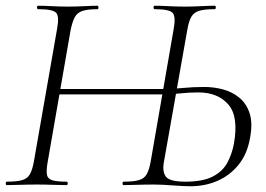

<svg xmlns="http://www.w3.org/2000/svg" viewBox="-24 -645 928 669"><path d="M639 4Q616 4 578 1Q540 -2 511 -2Q480 -2 453.5 -1Q427 0 407 0Q403 0 403 -6Q403 -12 407 -12Q442 -12 460.5 -17.5Q479 -23 487.5 -38.5Q496 -54 501 -82L581 -543Q589 -586 578 -599.5Q567 -613 515 -613Q511 -613 511 -619Q511 -625 515 -625Q538 -625 563.5 -623.5Q589 -622 619 -622Q648 -622 675.5 -623.5Q703 -625 724 -625Q728 -625 728 -619Q728 -613 724 -613Q689 -613 670.5 -607.5Q652 -602 643 -587Q634 -572 629 -543L547 -80Q541 -47 554 -29.5Q567 -12 622 -12Q682 -12 716.5 -29.5Q751 -47 767.5 -77Q784 -107 791 -144Q808 -239 771.5 -281Q735 -323 667 -323Q634 -323 603 -319.5Q572 -316 552 -316L554 -335Q577 -335 613 -338.5Q649 -342 688 -342Q721 -342 753 -333.5Q785 -325 810 -304.5Q835 -284 846 -249.5Q857 -215 847 -163Q837 -107 806.5 -70Q776 -33 733 -14.5Q690 4 639 4ZM0 0Q-4 0 -4 -6Q-4 -12 0 -12Q35 -12 53.5 -17.5Q72 -23 80.5 -38.5Q89 -54 94 -82L175 -545Q183 -588 171.5 -600.5Q160 -613 109 -613Q105 -613 105 -619Q105 -625 109 -625Q131 -625 157 -623.5Q183 -622 212 -622Q244 -622 270.5 -623.5Q297 -625 316 -625Q319 -625 319 -619Q319 -613 316 -613Q282 -613 263.5 -607Q245 -601 236.5 -585Q228 -569 222 -540L142 -80Q137 -51 139.5 -36.5Q142 -22 158 -17Q174 -12 208 -12Q212 -12 212 -6Q212 0 208 0Q186 0 160 -1Q134 -2 104 -2Q74 -2 47 -1Q20 0 0 0ZM157 -316 160 -335H554L551 -316Z"/></svg>

Font: Cormorant Garamond Light
Style: Italic
Weight: 300
Italic angle: -10°
Designer: Christian Thalmann (Catharsis Fonts)
Foundry: Catharsis Fonts
Version: Version 4.001